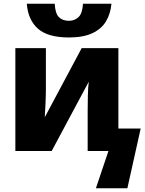

<svg xmlns="http://www.w3.org/2000/svg" viewBox="-20 -806 776 1025"><path d="M348 -606Q236 -606 183 -652.5Q130 -699 123 -786H272Q275 -734 294.5 -714.5Q314 -695 348 -695Q378 -695 399 -714.5Q420 -734 423 -786H575Q570 -732 545.5 -691.5Q521 -651 472.5 -628.5Q424 -606 348 -606ZM492 199 559 0H448V-210Q448 -248 449 -294.5Q450 -341 454 -370L256 0H62V-549H225V-334Q225 -299 223 -254.5Q221 -210 219 -180L416 -549H612V-120H731L660 199Z"/></svg>

Font: Noto Sans Disp ExtBd
Style: Regular
Weight: 800
Designer: Monotype Design Team
Foundry: Monotype Imaging Inc.
Version: Version 2.000;GOOG;noto-source:20170915:90ef993387c0; ttfaut